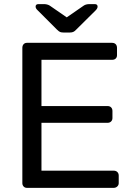

<svg xmlns="http://www.w3.org/2000/svg" viewBox="-20 -907 645 927"><path d="M87.9 -22.9V-675.8Q87.9 -687 94 -693.6Q100.1 -700.2 109.9 -700.2H521Q532.2 -700.2 538.6 -693.6Q544.9 -687 544.9 -675.8V-640.1Q544.9 -630.4 538.6 -624.3Q532.2 -618.2 521 -618.2H180.2V-395H499Q510.3 -395 516.6 -388.4Q522.9 -381.8 522.9 -371.1V-336.9Q522.9 -327.1 516.4 -320.6Q509.8 -314 499 -314H180.2V-83H528.8Q540 -83 546.6 -76.4Q553.2 -69.8 553.2 -59.1V-22.9Q553.2 -13.2 546.1 -6.6Q539.1 0 528.8 0H109.9Q100.1 0 94 -6.6Q87.9 -13.2 87.9 -22.9ZM151.9 -875Q151.9 -887.2 166 -887.2H191.9Q208 -887.2 220.2 -879.9L302.2 -823.2L384.3 -879.9Q394 -886.7 411.1 -887.2H437Q451.2 -887.2 451.2 -875Q451.2 -866.2 440.9 -856L349.1 -765.1Q340.3 -755.4 333.3 -752.7Q326.2 -750 316.9 -750H287.1Q276.9 -750 270.5 -752.4Q264.2 -754.9 253.9 -765.1L163.1 -856Q151.9 -865.7 151.9 -875Z"/></svg>

Font: Rubik AZ
Style: Regular
Weight: 400
Designer: Hubert and Fischer
Foundry: Hubert & Fischer
Version: Version 2.000